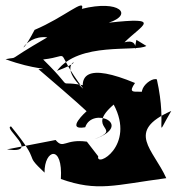

<svg xmlns="http://www.w3.org/2000/svg" viewBox="-41 -601 639 694"><path d="M273 -89C193 -100 189 -60 160 -95L-16 -61C110 -43 -33 -140 -1 -144C117 1 37 -55 120 23C119 -61 187 -81 179 46C312 93 372 68 560 43C513 -62 411 -126 578 -200C512 -88 566 -135 526 -314C500 -325 416 -246 530 -229C510 -308 400 -234 447 -301C279 -371 224 -340 278 -219L321 -278C120 -333 259 -245 115 -386C229 -399 144 -433 261 -279C140 -390 305 -395 165 -345C245 -452 451 -412 488 -435L452 -457C434 -377 475 -467 409 -448C471 -510 551 -541 352 -519C442 -548 392 -603 255 -569C268 -610 191 -538 84 -493C16 -362 38 -477 130 -466C-36 -370 37 -399 -21 -387C84 -348 146 -354 98 -351C130 -324 244 -226 272 -199C272 -199 192 -128 267 -141C292 -217 446 -151 301 -98C408 -140 264 -132 370 -223C450 -73 304 7 314 -36Z"/></svg>

Font: Asimov Silicon
Style: Regular
Weight: 400
Designer: Google
Version: Version 2.000980; 2014